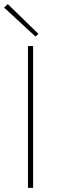

<svg xmlns="http://www.w3.org/2000/svg" viewBox="-33 -914 284 934"><path d="M154 -749 140 -736 -13 -877 5 -894ZM128 0H103V-690H128Z"/></svg>

Font: Exo 2.0 Thin
Style: Regular
Weight: 250
Designer: Natanael Gama
Version: Version 1.001;PS 001.001;hotconv 1.0.70;makeotf.lib2.5.58329